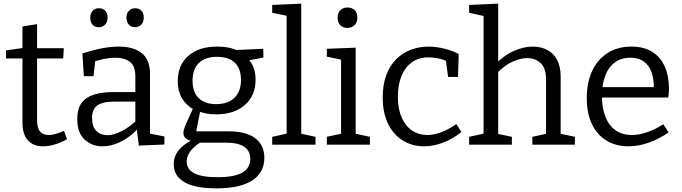

<svg xmlns="http://www.w3.org/2000/svg" viewBox="-20 -792 3731 1051"><path d="M215 9Q163 9 133 -23.5Q103 -56 103 -122V-485L116 -472H13V-516L117 -531L103 -515V-647L183 -660V-515L172 -528H329L326 -472H172L183 -485V-133Q183 -91 199.5 -72Q216 -53 246 -53Q264 -53 285 -59Q306 -65 330 -76L347 -30Q276 9 215 9Z M801 -45 788 -63 880 -45V-1L740 5L728 -91L735 -88Q691 -40 640 -15.5Q589 9 541 9Q483 9 443 -28Q403 -65 403 -140Q403 -199 428 -230.5Q453 -262 497 -275Q541 -288 599 -288H730L721 -278V-374Q721 -429 692 -452.5Q663 -476 612 -476Q585 -476 554.5 -470.5Q524 -465 490 -453L502 -466L492 -375H439L431 -499Q488 -518 538 -527.5Q588 -537 630 -537Q710 -537 755.5 -501.5Q801 -466 801 -388ZM484 -147Q484 -98 507.5 -75Q531 -52 567 -52Q602 -52 644.5 -73.5Q687 -95 727 -132L721 -111V-245L730 -236H611Q540 -236 512 -214.5Q484 -193 484 -147ZM720 -643Q698 -643 685.5 -657Q673 -671 672 -695Q672 -719 686 -733Q700 -747 720 -747Q742 -747 754.5 -733Q767 -719 767 -695Q767 -671 753 -657Q739 -643 720 -643ZM521 -643Q499 -643 486.5 -657Q474 -671 474 -695Q474 -719 487.5 -733Q501 -747 521 -747Q543 -747 556 -733Q569 -719 569 -695Q569 -671 555 -657Q541 -643 521 -643Z M1164 239Q1047 239 989 205Q931 171 931 107Q931 62 961 27Q991 -8 1049 -34L1050 -18Q1018 -20 1001 -31.5Q984 -43 984 -64Q984 -72 986 -80Q988 -88 993.5 -102.5Q999 -117 1010.5 -141.5Q1022 -166 1040 -206L1042 -192Q999 -215 976 -254.5Q953 -294 953 -348Q953 -435 1010.5 -486Q1068 -537 1169 -537Q1237 -537 1286 -513L1264 -518L1421 -525L1422 -477L1329 -459L1336 -471Q1357 -451 1368 -422Q1379 -393 1379 -356Q1379 -268 1320 -217Q1261 -166 1163 -166Q1107 -166 1060 -185L1078 -194L1052 -63L1035 -73H1231Q1327 -73 1377 -35.5Q1427 2 1427 72Q1427 153 1360.5 196Q1294 239 1164 239ZM1171 178Q1262 178 1306 153Q1350 128 1350 78Q1350 34 1317 11.5Q1284 -11 1218 -11H1059L1082 -16Q1002 34 1002 92Q1002 135 1043.5 156.5Q1085 178 1171 178ZM1163 -222Q1227 -222 1263 -256.5Q1299 -291 1299 -354Q1299 -417 1265 -449Q1231 -481 1168 -481Q1104 -481 1069 -447.5Q1034 -414 1034 -350Q1034 -288 1067.5 -255Q1101 -222 1163 -222Z M1629 -51 1620 -62 1707 -43V0H1470V-43L1557 -62L1549 -51V-713L1557 -704L1470 -722V-765L1629 -772Z M1927 -51 1918 -62 2005 -43V0H1769V-43L1856 -62L1847 -51V-473L1855 -464L1769 -482V-525L1927 -531ZM1881 -639Q1858 -639 1843 -654Q1828 -669 1828 -695Q1828 -722 1843.5 -736.5Q1859 -751 1882 -751Q1906 -751 1921 -737Q1936 -723 1936 -695Q1936 -668 1920 -653.5Q1904 -639 1881 -639Z M2301 9Q2237 9 2185.5 -22.5Q2134 -54 2104.5 -114Q2075 -174 2075 -258Q2075 -331 2095.5 -383.5Q2116 -436 2151 -470Q2186 -504 2231.5 -520.5Q2277 -537 2326 -537Q2366 -537 2411.5 -526Q2457 -515 2491 -496L2487 -371H2433L2420 -465L2428 -456Q2403 -468 2375 -473Q2347 -478 2325 -478Q2273 -478 2235.5 -451.5Q2198 -425 2178 -377Q2158 -329 2158 -263Q2158 -195 2179 -148Q2200 -101 2236.5 -77Q2273 -53 2319 -53Q2355 -53 2395 -68Q2435 -83 2478 -113L2506 -69Q2454 -29 2402 -10Q2350 9 2301 9Z M2548 0V-43L2639 -63L2627 -48V-718L2639 -702L2548 -722V-765L2707 -772V-434L2689 -438Q2738 -489 2792.5 -513Q2847 -537 2896 -537Q2940 -537 2975 -519Q3010 -501 3029.5 -464.5Q3049 -428 3049 -372V-48L3039 -62L3127 -43V0H2894V-43L2980 -62L2969 -47V-354Q2970 -416 2941 -445Q2912 -474 2865 -474Q2829 -474 2785 -454Q2741 -434 2700 -391L2707 -408V-47L2697 -61L2782 -43V0Z M3420 9Q3353 9 3301.5 -21.5Q3250 -52 3221 -111Q3192 -170 3192 -255Q3192 -342 3222 -405Q3252 -468 3307 -502.5Q3362 -537 3436 -537Q3506 -537 3551.5 -507.5Q3597 -478 3619.5 -426Q3642 -374 3642 -307Q3642 -296 3641 -285Q3640 -274 3638 -258H3253V-315H3568L3559 -309Q3560 -354 3548 -392Q3536 -430 3507 -453Q3478 -476 3430 -476Q3379 -476 3344 -449Q3309 -422 3292 -375Q3275 -328 3275 -266Q3275 -200 3294 -152.5Q3313 -105 3349.5 -79Q3386 -53 3439 -53Q3476 -53 3520 -67.5Q3564 -82 3611 -112L3640 -67Q3584 -29 3528 -10Q3472 9 3420 9Z"/></svg>

Font: Pack4
Style: Regular
Weight: 400
Version: Version 2.002